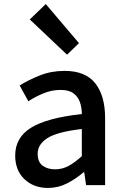

<svg xmlns="http://www.w3.org/2000/svg" viewBox="-20 -914 615 948"><path d="M217 14Q146 14 100.5 -29.5Q55 -73 55 -146Q55 -235 133.5 -283.5Q212 -332 384 -351Q384 -383 374.5 -410Q365 -437 342.5 -453.5Q320 -470 279 -470Q236 -470 195.5 -453.5Q155 -437 120 -414L77 -492Q120 -519 176.5 -541.5Q233 -564 299 -564Q402 -564 450.5 -502.5Q499 -441 499 -331V0H405L396 -63H392Q355 -31 311 -8.5Q267 14 217 14ZM252 -78Q288 -78 319 -95Q350 -112 384 -143V-277Q262 -263 214 -232Q166 -201 166 -155Q166 -114 190.5 -96Q215 -78 252 -78ZM311 -644 127 -818 206 -894 370 -701Z"/></svg>

Font: Source Han Sans SC Medium
Style: Regular
Weight: 500
Designer: Ryoko NISHIZUKA 西塚涼子 (kana, bopomofo & ideographs); Paul D. Hunt (Latin, Greek & Cyrillic); Sandoll Communications 산돌커뮤니
Foundry: Adobe
Version: Version 2.004;hotconv 1.0.118;makeotfexe 2.5.65603